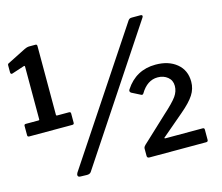

<svg xmlns="http://www.w3.org/2000/svg" viewBox="-106 -888 1190 1031"><g transform="rotate(-15 488.5 -373.0)"><path d="M259 -337C259 -343 255.7 -346 249 -346H184C180 -346 178 -347.7 178 -351V-733C178 -739.7 175.3 -743 170 -743H132C126 -743 118 -740.7 108 -736L7 -685C3.7 -683.7 1.5 -682.2 0.5 -680.5C-0.5 -678.8 -1 -676.3 -1 -673V-636C-1 -628.7 1.7 -625 7 -625L11 -626L78 -648C80.7 -648.7 82.5 -648.7 83.5 -648C84.5 -647.3 85 -645.3 85 -642V-350C85 -347.3 83.3 -346 80 -346H9C3 -346 0 -343 0 -337V-285C0 -279 3.3 -276 10 -276H249C255.7 -276 259 -279 259 -285ZM279 -6 762 -735C764 -738.3 765 -741 765 -743C765 -747.7 761.3 -750 754 -750H708C703.3 -750 699.5 -749.5 696.5 -748.5C693.5 -747.5 690.3 -745 687 -741L209 -21C206.3 -15.7 205 -11.7 205 -9C205 -1 210 3 220 3L256 4C266.7 4 274.3 0.7 279 -6ZM739 -200 616 -85C605.3 -75.7 598.5 -69 595.5 -65C592.5 -61 591 -57 591 -53V-12C591 -4 595.3 0 604 0H919C926.3 0 930 -3.3 930 -10V-68C930 -74 926.7 -77 920 -77H715C711 -77 708.8 -77.8 708.5 -79.5C708.2 -81.2 709.3 -82.7 712 -84L832 -186C866 -214.7 890.2 -240.2 904.5 -262.5C918.8 -284.8 926 -309 926 -335C926 -377.7 911 -411.3 881 -436C851 -460.7 812 -473 764 -473C691.3 -473 635 -442.3 595 -381C593 -378.3 592 -375.3 592 -372C592 -368.7 594 -365.3 598 -362L645 -338C648.3 -336 651 -335 653 -335C656.3 -335 659 -336.7 661 -340C686.3 -382.7 718.3 -404 757 -404C779 -404 797.5 -397.8 812.5 -385.5C827.5 -373.2 835 -356.7 835 -336C835 -316 828.7 -297 816 -279C803.3 -261 777.7 -234.7 739 -200Z"/></g></svg>

Font: Libre Franklin SemiBold
Style: Regular
Weight: 600
Designer: Pablo Impallari, Rodrigo Fuenzalida
Foundry: Impallari Type
Version: Version 1.002; ttfautohint (v1.5)